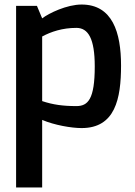

<svg xmlns="http://www.w3.org/2000/svg" viewBox="-20 -557 595 847"><path d="M166 -111V-396C205 -417 255 -434 317 -434C369 -434 398 -387 398 -264C398 -119 368 -89 317 -89C258 -89 214 -95 166 -111ZM51 270H166V-28C220 -5 295 8 340 8C488 8 514 -121 514 -268C514 -414 476 -537 340 -537C275 -537 196 -499 166 -476L143 -531H51Z"/></svg>

Font: Exo
Style: Demi Bold
Weight: 600
Designer: Natanael Gama
Version: Version 1.00